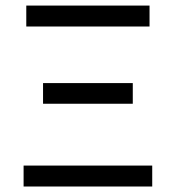

<svg xmlns="http://www.w3.org/2000/svg" viewBox="-20 -679 640 699"><path d="M75.7 -582.5V-658.7H524.4V-582.5ZM65.9 0V-76.2H534.2V0ZM463.4 -376.5V-301.3H136.7V-376.5Z"/></svg>

Font: Cousine
Style: Regular
Weight: 400
Monospace: yes
Designer: Steve Matteson
Foundry: Monotype Imaging Inc.
Version: Version 1.21